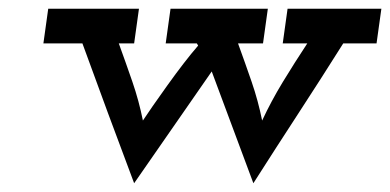

<svg xmlns="http://www.w3.org/2000/svg" viewBox="-20 -395 890 438"><path d="M636 -375 625 -296H681Q652 -252 625.5 -208.5Q599 -165 578 -120Q569 -165 554 -208.5Q539 -252 523 -296H580L591 -375H369L358 -296H429L432 -291Q401 -255 362 -200.5Q323 -146 306 -120Q297 -165 282 -208.5Q267 -252 251 -296H286L297 -375H90L79 -296H168Q197 -216 226.5 -136.5Q256 -57 286 23L463 -232L558 23Q609 -57 660.5 -136Q712 -215 763 -296H839L850 -375Z"/></svg>

Font: Josefin Slab Thin
Style: Bold Italic
Weight: 700
Italic angle: -12°
Version: Version 2.000